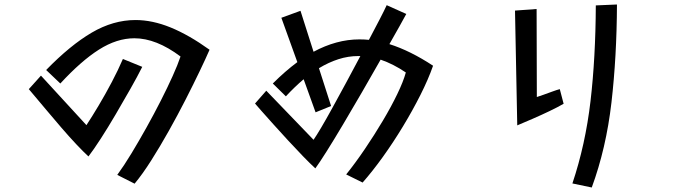

<svg xmlns="http://www.w3.org/2000/svg" viewBox="-20 -769 3040 853"><path d="M501 8Q531 -33 564 -87.5Q597 -142 630.5 -202Q664 -262 694 -321Q724 -380 747 -431Q770 -482 782 -518Q674 -599 577 -599Q499 -599 419.5 -548.5Q340 -498 248 -398L185 -458Q292 -568 387.5 -624Q483 -680 582 -680Q657 -680 738 -647Q819 -614 911 -548Q895 -511 867 -452.5Q839 -394 804 -325.5Q769 -257 730 -187.5Q691 -118 652 -56.5Q613 5 578 47ZM612 -472Q591 -430 559.5 -374.5Q528 -319 494 -261Q460 -203 428 -153.5Q396 -104 373 -74Q351 -94 319 -128Q287 -162 253 -201.5Q219 -241 188 -278Q157 -315 135 -341Q113 -367 108 -373L162 -433L364 -213Q389 -251 418.5 -300.5Q448 -350 476.5 -404Q505 -458 526 -507Z M1518 6Q1559 -45 1601 -107Q1643 -169 1680.5 -232Q1718 -295 1745 -351Q1772 -407 1783 -447Q1727 -485 1671 -504Q1632 -435 1588.5 -360Q1545 -285 1504 -216Q1463 -147 1430.5 -95.5Q1398 -44 1381 -21Q1359 -41 1326.5 -74.5Q1294 -108 1259.5 -145.5Q1225 -183 1193.5 -218Q1162 -253 1140 -278Q1118 -303 1113 -309L1163 -366L1373 -148Q1385 -165 1407.5 -203Q1430 -241 1458.5 -293Q1487 -345 1519 -404Q1551 -463 1581 -520H1572Q1527 -520 1483.5 -506Q1440 -492 1397 -466L1451 -298L1382 -270L1329 -417Q1290 -384 1250 -341L1192 -398Q1220 -426 1247 -449.5Q1274 -473 1301 -493L1230 -690L1315 -721L1373 -539Q1423 -566 1474 -580Q1525 -594 1577 -594Q1588 -594 1598.5 -593.5Q1609 -593 1619 -592Q1646 -643 1667 -683.5Q1688 -724 1698 -746L1785 -707Q1775 -688 1755 -652.5Q1735 -617 1710 -573Q1802 -544 1904 -477Q1883 -417 1848 -347.5Q1813 -278 1770 -207Q1727 -136 1681 -72Q1635 -8 1591 42Z M2523 46Q2581 -127 2603.5 -320Q2626 -513 2627 -745L2721 -749Q2720 -517 2696.5 -313.5Q2673 -110 2609 64ZM2484 -308Q2458 -293 2421.5 -275.5Q2385 -258 2347 -241.5Q2309 -225 2278 -212L2268 -722L2364 -729L2365 -338Q2375 -341 2394.5 -348Q2414 -355 2434.5 -362.5Q2455 -370 2467 -373Z"/></svg>

Font: Stick
Style: Regular
Weight: 400
Designer: Fontworks Inc.
Foundry: Fontworks Inc.
Version: Version 1.100